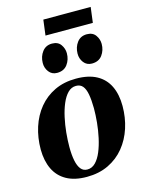

<svg xmlns="http://www.w3.org/2000/svg" viewBox="-134 -987 824 1081"><g transform="rotate(-15 278.0 -446.5)"><path d="M318 -537Q390.5 -537 437.8 -511.2Q485 -485.5 508.5 -437Q532 -388.5 532 -320.5Q532 -253.5 512.5 -193Q493 -132.5 455 -86Q417 -39.5 361.8 -13Q306.5 13.5 235.5 13.5Q164.5 13.5 117.5 -12.8Q70.5 -39 47.2 -87.5Q24 -136 23.5 -202Q23.5 -271 43 -331.8Q62.5 -392.5 100.5 -438.8Q138.5 -485 193.2 -511Q248 -537 318 -537ZM307.5 -497.5Q280.5 -497.5 260 -476.8Q239.5 -456 224.8 -421.2Q210 -386.5 200.8 -344Q191.5 -301.5 187.2 -257.5Q183 -213.5 183 -175Q183 -128 189.8 -94.8Q196.5 -61.5 210.8 -43.8Q225 -26 249 -26Q276 -26 296.5 -47Q317 -68 331.5 -103Q346 -138 355.2 -180.5Q364.5 -223 368.8 -267.2Q373 -311.5 373 -350Q372.5 -398.5 366.5 -431.2Q360.5 -464 346.5 -480.8Q332.5 -497.5 307.5 -497.5ZM225 -595.5Q195 -595.5 177.5 -618.2Q160 -641 160.5 -670.5Q161 -708 181.8 -735.2Q202.5 -762.5 238.5 -762.5Q273 -762.5 289.5 -739.2Q306 -716 306 -688.5Q306 -651.5 285.5 -623.5Q265 -595.5 225 -595.5ZM428 -595.5Q398 -595.5 380.5 -618.2Q363 -641 363.5 -670.5Q364 -708 384.5 -735.2Q405 -762.5 441.5 -762.5Q476 -762.5 492.5 -739.2Q509 -716 509 -688.5Q509 -651.5 488.5 -623.5Q468 -595.5 428 -595.5ZM227 -905.5H503L491.5 -815.5H215.5Z"/></g></svg>

Font: Merriweather 96pt ExtraBold
Style: Italic
Weight: 800
Italic angle: -7.8°
Version: Version 2.101